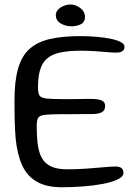

<svg xmlns="http://www.w3.org/2000/svg" viewBox="-20 -776 605 829"><path d="M247 32.5Q181.5 32.5 139.8 9Q98 -14.5 76.2 -61.2Q54.5 -108 47.5 -178.5Q46 -196 45 -215Q44 -234 43.5 -254.5Q43 -275 42.8 -296.8Q42.5 -318.5 42.5 -341.5Q42.5 -425.5 58 -479.8Q73.5 -534 107.2 -564.5Q141 -595 195.2 -607.5Q249.5 -620 326.5 -620Q364 -620 398.5 -617Q433 -614 459.8 -608.2Q486.5 -602.5 502 -594Q517.5 -585.5 517.5 -574Q517.5 -563 510.8 -557Q504 -551 493 -549.5Q477.5 -548 452 -550.2Q426.5 -552.5 394.5 -554.8Q362.5 -557 328.5 -557Q276.5 -557 241 -549.5Q205.5 -542 184.2 -524.2Q163 -506.5 153.5 -475.5Q144 -444.5 144 -398.5Q144 -375.5 149.8 -364.8Q155.5 -354 178 -351Q200.5 -348 249.5 -348Q260 -348 276.5 -348Q293 -348 311.2 -348.2Q329.5 -348.5 345.2 -348.8Q361 -349 369.5 -349Q407 -349 420.5 -341.5Q434 -334 434 -319.5Q434 -298.5 418.8 -291Q403.5 -283.5 376 -283.5Q364 -283.5 348 -283.5Q332 -283.5 314.5 -283.2Q297 -283 280.5 -283Q264 -283 251.5 -283Q200 -283 176 -280.5Q152 -278 145.2 -267.8Q138.5 -257.5 138.5 -234.5Q138.5 -196 141.5 -165.2Q144.5 -134.5 152.5 -112Q160.5 -89.5 175.5 -74.5Q190.5 -59.5 214 -52.2Q237.5 -45 271.5 -45Q314 -45 354.8 -48Q395.5 -51 428 -54Q460.5 -57 478 -57Q496.5 -57 504.8 -50Q513 -43 513 -29.5Q513 -13.5 488.5 -1.5Q464 10.5 424.2 18Q384.5 25.5 337.8 29Q291 32.5 247 32.5ZM288.5 -662.5Q262.5 -662.5 241.8 -675Q221 -687.5 221 -711Q221 -724 230.5 -734.2Q240 -744.5 254.8 -750.5Q269.5 -756.5 284 -756.5Q299.5 -756.5 314 -749.2Q328.5 -742 337.8 -730.2Q347 -718.5 347 -703.5Q347 -681 329.8 -671.8Q312.5 -662.5 288.5 -662.5Z"/></svg>

Font: Gluten Light
Style: Regular
Weight: 300
Designer: Tyler Finck
Foundry: Etcetera Type Company
Version: Version 1.300